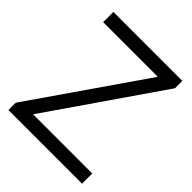

<svg xmlns="http://www.w3.org/2000/svg" viewBox="-206 -871 996 996"><g transform="rotate(45 292.0 -372.5)"><path d="M22 0H562V-75H128L553 -691V-745H47V-670H448L22 -54Z"/></g></svg>

Font: Mluvka
Style: Regular
Weight: 400
Designer: Modified by Jiří Krblich, Original typeface by Gumpita Rahayu
Foundry: Gumpita Rahayu & Jiří Krblich
Version: Version 2.000;Glyphs 3.1.1 (3134)